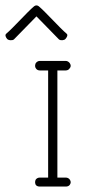

<svg xmlns="http://www.w3.org/2000/svg" viewBox="-99 -686 317 706"><path d="M26.4 -662.9C1.9 -642.7 -51.6 -582.3 -76 -562.1C-81.8 -557.3 -77.7 -548.7 -72.9 -543C-68.1 -537.2 -53.5 -536.3 -47.8 -541.1L35 -625.8L117.8 -541.1C123.5 -536.3 137.1 -537.2 141.9 -543C146.7 -548.7 151.8 -557.3 146 -562.1C121.6 -582.3 68.1 -642.7 43.6 -662.9C38.4 -667.2 31.6 -667.2 26.4 -662.9ZM47 -462C41 -462 35 -458 32 -453C31 -450 30 -447 30 -444C30 -441 31 -438 32 -436C35 -430 41 -427 47 -427H78V-33H47C41 -33 35 -30 32 -25C31 -22 30 -19 30 -16C30 -13 31 -10 32 -7C35 -2 41 0 47 0H143C149 0 155 -2 158 -7C160 -10 161 -13 161 -16C161 -19 160 -22 158 -25C155 -30 149 -33 143 -33H112V-427H143C149 -427 155 -430 158 -436C160 -438 161 -441 161 -444C161 -447 160 -450 158 -453C155 -458 149 -462 143 -462Z"/></svg>

Font: LetsTrace
Style: basic
Weight: 500
Version: Version 002.000